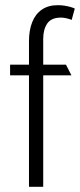

<svg xmlns="http://www.w3.org/2000/svg" viewBox="-20 -722 309 742"><path d="M19 -431H92V0H147V-431H256L235 -472H147V-572Q147 -608 162.5 -631Q178 -654 216 -654Q226 -654 238.5 -651Q251 -648 257 -645L269 -689Q263 -692 252.5 -695Q242 -698 229.5 -700Q217 -702 203 -702Q167 -702 142 -685Q117 -668 104.5 -636.5Q92 -605 92 -563V-472H19Z"/></svg>

Font: Catamaran ExtraLight
Style: Regular
Weight: 250
Designer: Pria Ravichandran
Version: Version 2.000